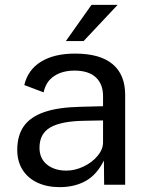

<svg xmlns="http://www.w3.org/2000/svg" viewBox="-20 -760 603 790"><path d="M309.5 -320.5 404 -323V-364.5Q404 -414 374.2 -441.8Q344.5 -469.5 286 -469.5Q237 -469.5 203 -447.2Q169 -425 159.5 -380L80 -410Q94.5 -472.5 148.5 -506Q202.5 -539.5 289 -539.5Q391.5 -539.5 443.2 -496.2Q495 -453 495 -369.5V0H408.5L407.5 -99.5Q378 -40.5 332.2 -15.2Q286.5 10 225.5 10Q174 10 134.5 -8.2Q95 -26.5 73 -61Q51 -95.5 51 -143Q51 -202.5 78 -240.8Q105 -279 162 -298.8Q219 -318.5 309.5 -320.5ZM253.5 -58Q288.5 -58 323.8 -74.8Q359 -91.5 381.5 -118.5Q404 -145.5 404 -174V-264.5L325.5 -263Q232 -261.5 187.2 -235.8Q142.5 -210 142.5 -152Q142.5 -108 173.2 -83Q204 -58 253.5 -58ZM464 -740 324 -591H251L356.5 -740Z"/></svg>

Font: 1883 Sans
Style: Regular
Weight: 400
Designer: 1883 Sans project is a fork of Public Sans.
Version: Version 1.009